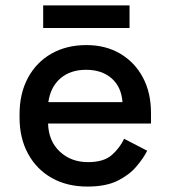

<svg xmlns="http://www.w3.org/2000/svg" viewBox="-20 -673 624 707"><path d="M302 14Q227 14 171 -17.5Q115 -49 83.5 -106.5Q52 -164 52 -240V-252Q52 -329 83 -386.5Q114 -444 169.5 -475.5Q225 -507 298 -507Q369 -507 422.5 -475.5Q476 -444 506 -388Q536 -332 536 -257V-218H157Q159 -153 200.5 -114.5Q242 -76 304 -76Q362 -76 391.5 -102Q421 -128 437 -162L522 -118Q508 -90 481.5 -59Q455 -28 412 -7Q369 14 302 14ZM158 -297H431Q427 -353 391 -384.5Q355 -416 297 -416Q239 -416 202.5 -384.5Q166 -353 158 -297ZM139 -570V-653H457V-570Z"/></svg>

Font: Space Grotesk Medium
Style: Regular
Weight: 500
Designer: Florian Karsten
Foundry: Florian Karsten
Version: Version 2.000